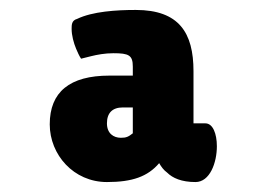

<svg xmlns="http://www.w3.org/2000/svg" viewBox="-20 -719 546 386"><path d="M369 -471V-576C369 -653 340 -699 253 -699C214 -699 166 -696 135 -681C124 -678 124 -669 124 -661C124 -648 128 -633 133 -621C136 -614 139 -607 143 -601L163 -606C175 -609 191 -612 208 -612C239 -612 247 -608 247 -585V-567H200C120 -567 80 -534 80 -469C80 -408 128 -353 195 -353C246 -353 277 -364 300 -391C304 -384 309 -377 316 -372C327 -361 345 -353 373 -353C402 -353 416 -392 416 -425C416 -450 408 -471 393 -471ZM195 -471C195 -492 206 -503 227 -503H247V-451C238 -444 234 -442 223 -442C208 -442 195 -451 195 -471Z"/></svg>

Font: Lilita 2
Style: Regular
Weight: 400
Designer: Juan Montoreano
Foundry: Juan Montoreano
Version: Version 2.001